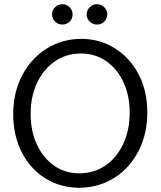

<svg xmlns="http://www.w3.org/2000/svg" viewBox="-20 -881 765 915"><path d="M360 14Q268 14 196 -31Q124 -76 83.5 -155.5Q43 -235 43 -337Q43 -439 84.5 -519.5Q126 -600 198.5 -647Q271 -694 364 -696Q456 -696 528 -650.5Q600 -605 641 -526Q682 -447 682 -345Q682 -243 640.5 -162Q599 -81 526.5 -34.5Q454 12 360 14ZM358 -55Q428 -55 482 -92Q536 -129 567 -194.5Q598 -260 598 -344Q598 -426 568 -490Q538 -554 485.5 -590Q433 -626 366 -626Q296 -626 242 -589Q188 -552 157 -487Q126 -422 126 -338Q126 -256 156 -192Q186 -128 238 -91.5Q290 -55 358 -55ZM277 -764Q298 -764 312 -778Q326 -792 326 -813Q326 -832 312 -846.5Q298 -861 277 -861Q257 -861 242.5 -846.5Q228 -832 228 -813Q228 -792 242.5 -778Q257 -764 277 -764ZM442 -764Q463 -764 477 -778Q491 -792 491 -813Q491 -832 477 -846.5Q463 -861 442 -861Q422 -861 407.5 -846.5Q393 -832 393 -813Q393 -792 407.5 -778Q422 -764 442 -764Z"/></svg>

Font: Catamaran Thin
Style: Regular
Weight: 400
Version: Version 2.000